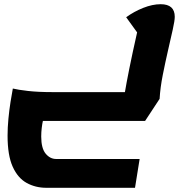

<svg xmlns="http://www.w3.org/2000/svg" viewBox="-20 -550 886 913"><path d="M200 343Q149 343 107 320Q65 297 40.5 243Q16 189 16 95Q16 57 20 15Q24 -27 30 -65Q36 -103 41 -129Q65 -123 113 -117.5Q161 -112 229 -112H574Q581 -154 595 -224Q609 -294 632 -396L580 -468Q617 -495 661 -512.5Q705 -530 744 -530Q811 -530 811 -470Q811 -452 801.5 -409.5Q792 -367 779 -310.5Q766 -254 754 -193.5Q742 -133 739 -80L670 25H184Q181 37 178.5 58Q176 79 176 99Q176 155 197 180.5Q218 206 247 206H644L622 343Z"/></svg>

Font: Lemonada SemiBold
Style: Regular
Weight: 600
Designer: Mohamed Gaber (Arabic), Eduardo Tunni (Latin)
Foundry: Kief Type Foundry
Version: Version 4.005; ttfautohint (v1.8.3)